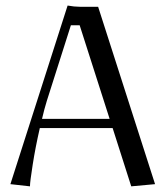

<svg xmlns="http://www.w3.org/2000/svg" viewBox="-20 -657 590 685"><path d="M221.2 -637.2Q245.1 -632.8 265.1 -632.8H330.1L533.2 0L448.2 7.8L381.8 -200.2H122.1Q106.4 -131.8 96.7 -69.8Q86.9 -7.8 86.9 7.8L17.1 0ZM232.9 -566.9 147 -296.9Q138.2 -268.6 129.9 -232.9H371.1L264.2 -566.9Z"/></svg>

Font: Resagokr
Style: Regular
Weight: 500
Designer: gluk
Foundry: gluk
Version: Version 0.95